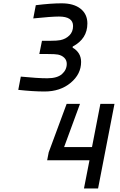

<svg xmlns="http://www.w3.org/2000/svg" viewBox="-20 -1030 707 1134"><path d="M408.9 -748.7Q459 -719.4 459 -664.1Q459 -592.4 397.5 -541Q335.9 -489.6 243.5 -489.6Q175.8 -489.6 87.9 -499.3L102.9 -577.5Q203.1 -567.7 259.1 -567.7Q318.4 -567.7 346.4 -592.8Q374.3 -617.8 374.3 -653Q374.3 -674.5 359.7 -688.8Q345.1 -703.1 322.3 -707.7Q306 -710.9 263 -710.9H212.2L227.9 -789.1H278.6Q316.4 -789.1 336.6 -793Q368.5 -799.5 390 -821Q411.5 -842.4 411.5 -876.3Q411.5 -932.3 328.1 -932.3Q283.9 -932.3 176.4 -921.2L191.4 -999.3Q279.9 -1010.4 343.8 -1010.4Q415.4 -1010.4 455.7 -978.5Q496.1 -946.6 496.1 -891.3Q496.1 -800.8 409.5 -755.2ZM559.2 83.3H475.9L508.5 -83.3H258.5L267.6 -130.2L373.7 -416.7H452.5L358.7 -161.5H523.4L572.9 -416.7H656.2Z"/></svg>

Font: Monoid
Style: Italic
Weight: 400
Width: 4
Italic angle: -11°
Monospace: yes
Version: Version 0.61